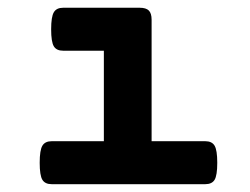

<svg xmlns="http://www.w3.org/2000/svg" viewBox="-20 -471 640 491"><path d="M367.7 -420.4V-109.9H504.9Q522 -109.9 528.8 -98.4Q535.6 -86.9 535.6 -54.7Q535.6 -22.5 528.8 -11.2Q522 0 504.9 0H112.3Q95.2 0 88.4 -11.2Q81.5 -22.5 81.5 -54.7Q81.5 -86.9 88.4 -98.4Q95.2 -109.9 112.3 -109.9H245.6V-341.3H141.6Q124.5 -341.3 117.7 -352.5Q110.8 -363.8 110.8 -396Q110.8 -428.2 117.7 -439.7Q124.5 -451.2 141.6 -451.2H336.9Q353.5 -451.2 360.6 -444.1Q367.7 -437 367.7 -420.4Z"/></svg>

Font: Courier Prime Sans
Style: Bold
Weight: 700
Designer: Alan Dague-Greene
Foundry: Quote-Unquote Apps
Version: Version 3.020